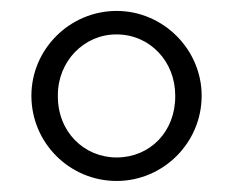

<svg xmlns="http://www.w3.org/2000/svg" viewBox="-20 -752 422 348"><path d="M191.4 -424C275.6 -424 345.5 -492.9 345.5 -578.5C345.5 -662.6 275.6 -732.2 191.4 -732.2C106.2 -732.2 36.9 -662.6 36.9 -578.5C36.9 -492.9 106.2 -424 191.4 -424ZM84.9 -578.5C84.2 -640.3 132.1 -690 191.4 -689.6C251.8 -689.6 297.9 -640.3 297.6 -578.5C298.3 -513.5 251.8 -466.6 191.4 -466.6C132.1 -466.6 84.2 -513.5 84.9 -578.5Z"/></svg>

Font: Margiela Serif Medium
Style: Regular
Weight: 500
Designer: Andreas Faust, Stefan Endress
Version: Version 1.002;FEAKit 1.0